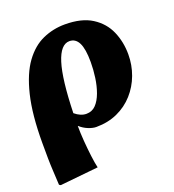

<svg xmlns="http://www.w3.org/2000/svg" viewBox="-137 -638 887 976"><g transform="rotate(-20 306.0 -150.5)"><path d="M25 230 17 225Q15 183 13 149.5Q11 116 10.5 80.5Q10 45 10 -3Q10 -157 35 -259.5Q60 -362 103.5 -421.5Q147 -481 203.5 -506Q260 -531 323 -531Q414 -531 469.5 -495.5Q525 -460 550 -402.5Q575 -345 575 -278Q575 -220 555.5 -167.5Q536 -115 499.5 -74Q463 -33 411.5 -9.5Q360 14 296 14Q278 14 254 4.5Q230 -5 210 -23H209Q209 15 212.5 59.5Q216 104 221 144Q226 184 232 209ZM272 -66Q303 -66 323.5 -87.5Q344 -109 357 -144.5Q370 -180 376 -222.5Q382 -265 382 -306Q382 -377 365.5 -410Q349 -443 316 -443Q268 -443 241.5 -358.5Q215 -274 210 -92Q241 -66 272 -66Z"/></g></svg>

Font: Literata 12pt ExtraBold
Style: Italic
Weight: 800
Italic angle: -2°
Designer: Latin by Veronika Burian and Jose Scaglione. Greek by Irene Vlachou. Cyrillic by Vera Evstafieva
Foundry: TypeTogether
Version: Version 3.002